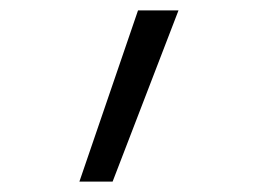

<svg xmlns="http://www.w3.org/2000/svg" viewBox="-20 -792 490 370"><path d="M133 -442 246 -772H324L197 -442Z"/></svg>

Font: Iosevka Aile Light
Style: Regular
Weight: 300
Designer: Belleve Invis
Foundry: Belleve Invis
Version: Version 27.3.5; ttfautohint (v1.8.4)